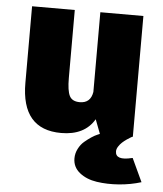

<svg xmlns="http://www.w3.org/2000/svg" viewBox="-51 -546 672 793"><g transform="rotate(5 285.0 -149.5)"><path d="M215 10Q50 10 50 -183.5V-501H227V-219.5Q227 -166.5 238 -145Q249 -123.5 280.5 -123.5Q325.5 -123.5 333 -170.5V-501H511.5V0H509Q506.5 1.5 502.2 3.8Q498 6 487.5 13.2Q477 20.5 469 27.8Q461 35 454.2 45.5Q447.5 56 447.5 65.5Q447.5 104 515.5 87.5Q517.5 87 518.5 87L563.5 183.5Q520 197 471.2 200.8Q422.5 204.5 379.2 198Q336 191.5 307.5 168.5Q279 145.5 279 109.5Q279 88.5 288.8 69.5Q298.5 50.5 312.8 38.5Q327 26.5 341 17.2Q355 8 365 4L374.5 0H375L352.5 -59Q312 10 215 10Z"/></g></svg>

Font: League Mono Narrow ExtraBold
Style: Regular
Weight: 800
Width: 3
Designer: Tyler Finck
Foundry: The League of Moveable Type / Tyler Finck
Version: Version 2.210